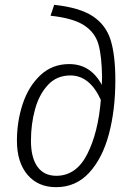

<svg xmlns="http://www.w3.org/2000/svg" viewBox="-20 -763 545 794"><path d="M50 -181Q50 -261 74 -333.5Q98 -406 147 -452Q196 -498 266 -498Q355 -498 401 -412L402 -444Q401 -531 387 -580Q373 -629 327.5 -658.5Q282 -688 189 -698L204 -743Q309 -732 363.5 -696Q418 -660 437.5 -597.5Q457 -535 457 -431Q457 -309 430.5 -209Q404 -109 349 -49Q294 11 212 11Q137 11 93.5 -40.5Q50 -92 50 -181ZM397 -350Q351 -451 271 -451Q215 -451 178.5 -412Q142 -373 125 -311.5Q108 -250 108 -181Q108 -111 135 -73.5Q162 -36 213 -36Q295 -36 340.5 -125Q386 -214 397 -350Z"/></svg>

Font: Fira Sans Condensed Light
Style: Italic
Weight: 300
Width: 3
Italic angle: -8°
Designer: Carrois Corporate & Edenspiekermann AG
Foundry: Carrois Corporate GbR & Edenspiekermann AG
Version: Version 4.203